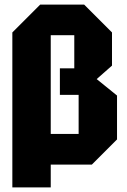

<svg xmlns="http://www.w3.org/2000/svg" viewBox="-20 -720 556 840"><path d="M470 -578V-433L403 -374L492 -302V-110L382 0H188V-134H324V-305H242V-421H305V-566H202V100H34V-578L156 -700H348Z"/></svg>

Font: Tektur Condensed
Style: Bold
Weight: 700
Width: 3
Designer: Adam Jagosz
Foundry: Adam Jagosz
Version: Version 1.005;gftools[0.9.30]